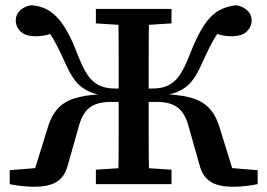

<svg xmlns="http://www.w3.org/2000/svg" viewBox="-20 -701 1018 731"><path d="M345 0V-55L470 -63H508L633 -55V0ZM345 -612V-667H633V-612L508 -604H470ZM430 0Q431 -51 431.5 -102.5Q432 -154 432 -208Q432 -262 432 -318V-352Q432 -407 432 -459.5Q432 -512 431.5 -564Q431 -616 430 -667H548Q547 -616 546.5 -564.5Q546 -513 546 -460Q546 -407 546 -352V-318Q546 -262 546 -208.5Q546 -155 546.5 -103.5Q547 -52 548 0ZM739 -75 698 -220Q689 -254 673.5 -274.5Q658 -295 634 -304Q610 -313 577 -313H493V-364H560Q587 -364 607 -370.5Q627 -377 643.5 -391.5Q660 -406 674 -431Q688 -456 702 -492Q729 -562 755 -602Q781 -642 811 -659.5Q841 -677 878 -681Q895 -679 908.5 -671Q922 -663 930 -651Q938 -639 938 -623Q938 -599 919.5 -581Q901 -563 861 -563Q835 -563 810.5 -570.5Q786 -578 769 -586L843 -619Q824 -597 809.5 -575.5Q795 -554 781.5 -528Q768 -502 752 -466Q738 -434 724 -411.5Q710 -389 694.5 -375.5Q679 -362 660.5 -353.5Q642 -345 619 -340L615 -342Q678 -339 718 -325.5Q758 -312 782 -283Q806 -254 819 -206L873 -32L826 -64L961 -53V0Q943 4 918 7Q893 10 868 10Q831 10 805.5 2Q780 -6 763.5 -24.5Q747 -43 739 -75ZM239 -75Q231 -43 214.5 -24.5Q198 -6 172.5 2Q147 10 110 10Q86 10 60 7Q34 4 17 0V-53L152 -64L105 -32L159 -206Q172 -254 196 -283Q220 -312 260.5 -325.5Q301 -339 363 -342L359 -340Q336 -345 317.5 -353.5Q299 -362 283.5 -375.5Q268 -389 254 -411.5Q240 -434 226 -466Q210 -502 196.5 -528Q183 -554 168.5 -575.5Q154 -597 135 -619L209 -587Q192 -578 167.5 -570.5Q143 -563 116 -563Q77 -563 58.5 -581Q40 -599 40 -623Q40 -639 48 -651Q56 -663 69.5 -671Q83 -679 100 -681Q128 -679 151.5 -668.5Q175 -658 196 -636.5Q217 -615 236.5 -580Q256 -545 276 -492Q290 -456 304 -431Q318 -406 334.5 -391.5Q351 -377 371.5 -370.5Q392 -364 417 -364H485V-313H401Q368 -313 344 -304Q320 -295 304.5 -274.5Q289 -254 280 -220Z"/></svg>

Font: Source Serif 4 Medium
Style: Regular
Weight: 500
Designer: Frank Grießhammer
Foundry: Adobe Systems Incorporated
Version: Version 4.004;hotconv 1.0.116;makeotfexe 2.5.65601